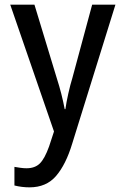

<svg xmlns="http://www.w3.org/2000/svg" viewBox="-20 -559 540 825"><path d="M107 246Q74 246 42 238V158Q54 160 67.5 162Q81 164 94 164Q130 164 151 143.5Q172 123 191 70L212 6L24 -539H128L224 -223Q235 -189 243.5 -155.5Q252 -122 258 -90H261Q265 -119 273.5 -157Q282 -195 291 -224L376 -539H476L290 59Q263 148 221 197Q179 246 107 246Z"/></svg>

Font: Noto Sans Mono ExtraCondensed Medium
Style: Regular
Weight: 500
Width: 2
Designer: Monotype Design Team
Foundry: Monotype Imaging Inc.
Version: Version 2.014